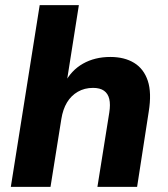

<svg xmlns="http://www.w3.org/2000/svg" viewBox="-20 -725 650 745"><path d="M22 0 134 -705H286L238 -401H230Q256 -452 302 -478Q348 -504 408 -504Q463 -504 500.5 -481Q538 -458 553.5 -411.5Q569 -365 557 -291L512 0H358L404 -288Q409 -320 404 -341Q399 -362 383.5 -373Q368 -384 341 -384Q308 -384 282 -369Q256 -354 240 -327.5Q224 -301 218 -263L176 0Z"/></svg>

Font: Nunito Sans 11pt ExtraBold
Style: Italic
Weight: 800
Italic angle: -9°
Version: Version 3.101;gftools[0.9.27]